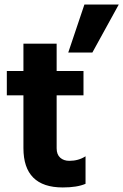

<svg xmlns="http://www.w3.org/2000/svg" viewBox="-20 -819 542 844"><path d="M229 -400V-167Q229 -140 244.5 -126Q260 -112 285 -112Q325 -112 356 -132V-11Q319 5 256 5Q83 5 83 -168V-400H10V-507H83V-627H229V-507H347V-400ZM351 -799H502L386 -588H280Z"/></svg>

Font: Hind Bold
Style: Regular
Weight: 700
Designer: Manushi Parikh, Satya Rajpurohit
Foundry: Indian Type Foundry
Version: Version 1.201;PS 1.0;hotconv 1.0.78;makeotf.lib2.5.61930; tt